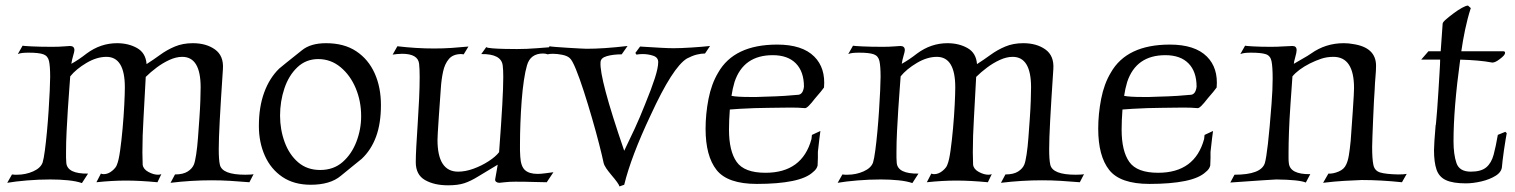

<svg xmlns="http://www.w3.org/2000/svg" viewBox="-20 -648 5435 689"><path d="M274 9Q254 2 224 -1Q194 -4 161 -4Q119 -4 77 -0.5Q35 3 6 8L23 -22Q28 -21 32.5 -21Q37 -21 41 -21Q72 -21 99 -33Q126 -45 133 -65Q137 -78 141 -108Q145 -138 148.5 -175.5Q152 -213 154.5 -252Q157 -291 158.5 -323Q160 -355 160 -372Q160 -410 156 -428.5Q152 -447 136 -453Q120 -459 83 -459Q70 -459 60.5 -458Q51 -457 44 -454L61 -484Q64 -483 94.5 -481.5Q125 -480 168 -480Q191 -480 209 -481.5Q227 -483 231 -483Q247 -483 247 -468Q247 -463 242.5 -448Q238 -433 236 -419Q263 -434 291 -456Q341 -493 400 -493Q441 -493 472 -475.5Q503 -458 506 -418Q531 -434 555 -451.5Q579 -469 607.5 -481Q636 -493 672 -493Q720 -493 751.5 -470.5Q783 -448 780 -401Q772 -281 768.5 -214.5Q765 -148 765 -113Q765 -74 769 -57Q777 -21 860 -21Q868 -21 877.5 -21.5Q887 -22 890 -23L875 6Q840 3 806.5 1Q773 -1 739 -1Q667 -1 592 8L608 -22Q637 -22 653.5 -32.5Q670 -43 676 -58Q680 -68 684 -94Q688 -120 690.5 -154Q693 -188 695.5 -223Q698 -258 699 -288Q700 -318 700 -335Q700 -444 634 -444Q612 -444 588 -433Q564 -422 542 -405.5Q520 -389 503 -372Q499 -290 495 -224.5Q491 -159 491 -101Q491 -90 491.5 -79Q492 -68 492 -57Q494 -41 512.5 -31Q531 -21 547 -21Q553 -21 559 -23L545 6Q482 0 432 0Q383 0 326 6L342 -25Q348 -23 352 -23Q368 -23 382.5 -35Q397 -47 400 -58Q406 -72 411 -107.5Q416 -143 420 -187.5Q424 -232 426 -272.5Q428 -313 428 -335Q428 -444 362 -444Q327 -444 290 -422Q253 -400 232 -374Q231 -358 228.5 -326.5Q226 -295 223.5 -256Q221 -217 219 -177Q217 -137 217 -103Q217 -92 217 -82Q217 -72 218 -63Q222 -24 296 -25Z M1095 15Q1035 15 993.5 -13Q952 -41 930.5 -89Q909 -137 909 -196Q909 -264 928 -316Q947 -368 982 -402Q987 -406 1007 -422.5Q1027 -439 1064 -468Q1095 -493 1150 -493Q1215 -493 1258.5 -464Q1302 -435 1324.5 -385Q1347 -335 1347 -271Q1347 -205 1329.5 -157.5Q1312 -110 1278 -78Q1265 -68 1246.5 -52.5Q1228 -37 1203 -17Q1165 15 1095 15ZM1129 -38Q1177 -38 1209.5 -66.5Q1242 -95 1259 -139.5Q1276 -184 1276 -231Q1276 -285 1256.5 -331.5Q1237 -378 1202 -407Q1167 -436 1122 -436Q1078 -436 1047 -406.5Q1016 -377 1000.5 -330.5Q985 -284 985 -233Q985 -183 1001.5 -138Q1018 -93 1050 -65.5Q1082 -38 1129 -38Z M1588 17Q1538 17 1505 -2Q1472 -21 1472 -66Q1472 -87 1474 -124Q1476 -161 1479 -205.5Q1482 -250 1484 -293.5Q1486 -337 1486 -372Q1486 -386 1485.5 -398Q1485 -410 1484 -419Q1480 -455 1423 -455Q1414 -455 1404.5 -454Q1395 -453 1389 -452L1406 -482Q1440 -478 1473 -476Q1506 -474 1538 -474Q1570 -474 1600.5 -476Q1631 -478 1661 -481L1644 -453Q1642 -453 1639.5 -453.5Q1637 -454 1635 -454Q1606 -454 1591 -436.5Q1576 -419 1570 -391Q1564 -363 1562 -332Q1557 -264 1554.5 -226Q1552 -188 1551 -171Q1550 -154 1550 -146Q1550 -32 1624 -32Q1650 -32 1679 -42.5Q1708 -53 1733.5 -69.5Q1759 -86 1771 -102Q1779 -209 1782.5 -272.5Q1786 -336 1786 -372Q1786 -385 1785.5 -395Q1785 -405 1784 -413Q1779 -455 1707 -454L1725 -479Q1728 -476 1747.5 -474.5Q1767 -473 1792 -472.5Q1817 -472 1835 -472Q1870 -472 1907 -475Q1944 -478 1959 -479L1946 -453Q1937 -456 1929 -456Q1883 -456 1871 -413Q1865 -393 1860 -359.5Q1855 -326 1852 -286Q1849 -246 1847.5 -205.5Q1846 -165 1846 -132Q1846 -119 1846 -107.5Q1846 -96 1847 -86Q1849 -51 1864 -37.5Q1879 -24 1909 -24Q1921 -24 1935.5 -26Q1950 -28 1966 -30L1942 6Q1927 6 1896.5 5Q1866 4 1830 4Q1808 4 1791 6Q1774 8 1772 8Q1765 8 1760.5 4.5Q1756 1 1757 -5Q1760 -21 1762.5 -36Q1765 -51 1766 -57Q1722 -31 1695.5 -14.5Q1669 2 1646 9.5Q1623 17 1588 17Z M2203 21Q2202 16 2194 5Q2186 -6 2174 -20Q2163 -33 2155.5 -44Q2148 -55 2146 -64Q2141 -88 2130 -131Q2119 -174 2104.5 -224Q2090 -274 2075 -320.5Q2060 -367 2046.5 -400Q2033 -433 2024 -440Q2015 -448 1997 -451.5Q1979 -455 1964 -455Q1953 -455 1945 -453L1940 -459L1952 -482Q1955 -481 1974 -479.5Q1993 -478 2017.5 -476.5Q2042 -475 2061.5 -474Q2081 -473 2085 -473Q2116 -473 2152.5 -475.5Q2189 -478 2232 -483L2211 -453Q2180 -453 2157.5 -446.5Q2135 -440 2135 -424Q2133 -396 2153.5 -318.5Q2174 -241 2220 -107Q2240 -148 2258 -187Q2276 -226 2295 -274Q2318 -330 2330 -367.5Q2342 -405 2342 -425Q2342 -442 2324 -448Q2306 -454 2286 -454Q2280 -454 2274.5 -453.5Q2269 -453 2264 -452L2260 -458L2277 -481Q2279 -481 2301.5 -479.5Q2324 -478 2352 -476.5Q2380 -475 2397 -475Q2423 -475 2462 -477.5Q2501 -480 2528 -483L2510 -456Q2496 -456 2480 -452Q2464 -448 2445 -438Q2394 -407 2315 -235Q2245 -87 2220 15Z M2696 12Q2591 12 2551.5 -38Q2512 -88 2512 -186Q2512 -239 2522.5 -293Q2533 -347 2557 -387Q2614 -488 2769 -488Q2859 -488 2902 -445Q2943 -404 2937 -334Q2933 -328 2925 -318.5Q2917 -309 2905 -295Q2892 -278 2882.5 -268.5Q2873 -259 2868 -260Q2857 -261 2844.5 -261.5Q2832 -262 2819 -262Q2796 -262 2777 -261.5Q2758 -261 2738 -261Q2717 -261 2688 -260Q2659 -259 2634 -257.5Q2609 -256 2599 -255Q2596 -215 2596 -183Q2596 -106 2623.5 -67Q2651 -28 2727 -28Q2859 -28 2892 -149Q2893 -154 2893 -158Q2893 -162 2894 -164L2924 -178Q2923 -169 2920.5 -151Q2918 -133 2915 -103Q2915 -93 2915 -81Q2915 -69 2914 -54Q2911 -41 2898 -31Q2875 -9 2823.5 1.5Q2772 12 2696 12ZM2671 -300Q2682 -300 2695.5 -300Q2709 -300 2724 -301Q2766 -302 2796.5 -304Q2827 -306 2846 -308Q2862 -311 2865 -337Q2865 -391 2836 -420.5Q2807 -450 2753 -450Q2648 -450 2616 -354Q2612 -340 2609.5 -329Q2607 -318 2605 -304Q2615 -302 2631.5 -301Q2648 -300 2671 -300Z M3254 9Q3234 2 3204 -1Q3174 -4 3141 -4Q3099 -4 3057 -0.5Q3015 3 2986 8L3003 -22Q3008 -21 3012.5 -21Q3017 -21 3021 -21Q3052 -21 3079 -33Q3106 -45 3113 -65Q3117 -78 3121 -108Q3125 -138 3128.5 -175.5Q3132 -213 3134.5 -252Q3137 -291 3138.5 -323Q3140 -355 3140 -372Q3140 -410 3136 -428.5Q3132 -447 3116 -453Q3100 -459 3063 -459Q3050 -459 3040.5 -458Q3031 -457 3024 -454L3041 -484Q3044 -483 3074.5 -481.5Q3105 -480 3148 -480Q3171 -480 3189 -481.5Q3207 -483 3211 -483Q3227 -483 3227 -468Q3227 -463 3222.5 -448Q3218 -433 3216 -419Q3243 -434 3271 -456Q3321 -493 3380 -493Q3421 -493 3452 -475.5Q3483 -458 3486 -418Q3511 -434 3535 -451.5Q3559 -469 3587.5 -481Q3616 -493 3652 -493Q3700 -493 3731.5 -470.5Q3763 -448 3760 -401Q3752 -281 3748.5 -214.5Q3745 -148 3745 -113Q3745 -74 3749 -57Q3757 -21 3840 -21Q3848 -21 3857.5 -21.5Q3867 -22 3870 -23L3855 6Q3820 3 3786.5 1Q3753 -1 3719 -1Q3647 -1 3572 8L3588 -22Q3617 -22 3633.5 -32.5Q3650 -43 3656 -58Q3660 -68 3664 -94Q3668 -120 3670.5 -154Q3673 -188 3675.5 -223Q3678 -258 3679 -288Q3680 -318 3680 -335Q3680 -444 3614 -444Q3592 -444 3568 -433Q3544 -422 3522 -405.5Q3500 -389 3483 -372Q3479 -290 3475 -224.5Q3471 -159 3471 -101Q3471 -90 3471.5 -79Q3472 -68 3472 -57Q3474 -41 3492.5 -31Q3511 -21 3527 -21Q3533 -21 3539 -23L3525 6Q3462 0 3412 0Q3363 0 3306 6L3322 -25Q3328 -23 3332 -23Q3348 -23 3362.5 -35Q3377 -47 3380 -58Q3386 -72 3391 -107.5Q3396 -143 3400 -187.5Q3404 -232 3406 -272.5Q3408 -313 3408 -335Q3408 -444 3342 -444Q3307 -444 3270 -422Q3233 -400 3212 -374Q3211 -358 3208.5 -326.5Q3206 -295 3203.5 -256Q3201 -217 3199 -177Q3197 -137 3197 -103Q3197 -92 3197 -82Q3197 -72 3198 -63Q3202 -24 3276 -25Z M4105 12Q4000 12 3960.5 -38Q3921 -88 3921 -186Q3921 -239 3931.5 -293Q3942 -347 3966 -387Q4023 -488 4178 -488Q4268 -488 4311 -445Q4352 -404 4346 -334Q4342 -328 4334 -318.5Q4326 -309 4314 -295Q4301 -278 4291.5 -268.5Q4282 -259 4277 -260Q4266 -261 4253.5 -261.5Q4241 -262 4228 -262Q4205 -262 4186 -261.5Q4167 -261 4147 -261Q4126 -261 4097 -260Q4068 -259 4043 -257.5Q4018 -256 4008 -255Q4005 -215 4005 -183Q4005 -106 4032.5 -67Q4060 -28 4136 -28Q4268 -28 4301 -149Q4302 -154 4302 -158Q4302 -162 4303 -164L4333 -178Q4332 -169 4329.5 -151Q4327 -133 4324 -103Q4324 -93 4324 -81Q4324 -69 4323 -54Q4320 -41 4307 -31Q4284 -9 4232.5 1.5Q4181 12 4105 12ZM4080 -300Q4091 -300 4104.5 -300Q4118 -300 4133 -301Q4175 -302 4205.5 -304Q4236 -306 4255 -308Q4271 -311 4274 -337Q4274 -391 4245 -420.5Q4216 -450 4162 -450Q4057 -450 4025 -354Q4021 -340 4018.5 -329Q4016 -318 4014 -304Q4024 -302 4040.5 -301Q4057 -300 4080 -300Z M4728 8 4747 -25Q4764 -24 4784 -32.5Q4804 -41 4811 -58Q4817 -70 4820.5 -91Q4824 -112 4827 -143Q4832 -211 4834.5 -249Q4837 -287 4838 -305Q4839 -323 4839 -332Q4839 -444 4765 -444Q4741 -444 4720.5 -437Q4700 -430 4680 -420Q4639 -399 4618 -374L4611 -275Q4607 -217 4605.5 -174Q4604 -131 4604 -102Q4604 -89 4604 -79.5Q4604 -70 4605 -63Q4609 -22 4682 -23L4666 7Q4642 -3 4560 -4Q4552 -4 4510.5 -1Q4469 2 4395 7L4410 -21Q4506 -21 4519 -63Q4524 -80 4530 -132Q4536 -184 4543 -276Q4545 -302 4546 -324.5Q4547 -347 4547 -366Q4547 -408 4543 -428Q4539 -448 4522.5 -453.5Q4506 -459 4469 -459Q4457 -459 4448 -458Q4439 -457 4431 -454L4448 -484Q4451 -483 4477.5 -481.5Q4504 -480 4541 -480Q4564 -480 4585.5 -481.5Q4607 -483 4618 -483Q4633 -483 4633 -468Q4633 -460 4628 -442.5Q4623 -425 4623 -419Q4641 -430 4656.5 -438.5Q4672 -447 4685 -456Q4737 -493 4802 -493Q4820 -493 4835 -490Q4918 -478 4918 -412Q4918 -395 4916 -373Q4914 -351 4913 -325Q4912 -315 4910.5 -285.5Q4909 -256 4907.5 -220.5Q4906 -185 4905 -157Q4904 -129 4904 -121Q4904 -77 4908.5 -56Q4913 -35 4933 -29Q4953 -23 4997 -22Q5018 -22 5028 -24L5011 6Q4973 2 4937 0Q4901 -2 4867 -2Q4839 -1 4804 1Q4769 3 4728 8Z M5240 10Q5194 10 5169 -1.5Q5144 -13 5135 -39.5Q5126 -66 5126 -109Q5126 -131 5132 -201Q5132 -193 5133.5 -209.5Q5135 -226 5137.5 -257Q5140 -288 5142 -323.5Q5144 -359 5146 -389.5Q5148 -420 5148 -434H5080L5106 -464H5150L5157 -563Q5157 -568 5168.5 -578Q5180 -588 5196 -600Q5212 -612 5226.5 -620Q5241 -628 5248 -628L5258 -619Q5246 -582 5237.5 -541Q5229 -500 5224 -464H5375Q5381 -464 5381 -458Q5381 -450 5362 -436Q5343 -421 5332 -424Q5311 -428 5283 -430.5Q5255 -433 5220 -434Q5196 -260 5196 -141Q5196 -94 5206.5 -63Q5217 -32 5258 -32Q5295 -32 5313.5 -47.5Q5332 -63 5340 -93Q5348 -123 5355 -164L5382 -175L5387 -170Q5386 -165 5383 -147.5Q5380 -130 5377 -109Q5374 -88 5372 -71Q5370 -54 5370 -51Q5369 -31 5347.5 -17.5Q5326 -4 5296 3Q5266 10 5240 10Z"/></svg>

Font: Luxurious Roman
Style: Regular
Weight: 400
Designer: Robert E. Leuschke
Foundry: Robert E. Leuschke
Version: Version 1.010; ttfautohint (v1.8.3)